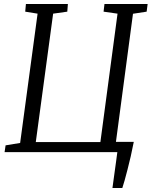

<svg xmlns="http://www.w3.org/2000/svg" viewBox="-20 -763 760 963"><path d="M544 180Q547 158.5 550 136Q553 113.5 556.2 90.8Q559.5 68 562.5 45.2Q565.5 22.5 568.5 0H3L8 -34L81 -46L168.5 -694.5L106.5 -704.5L110 -743H320.5L317.5 -704.5L246.5 -694.5L159.5 -50.5H483.5L569.5 -694.5L499.5 -704.5L504 -743H720.5L715.5 -704.5L647 -694L561.5 -51.5H651Q644 -14.5 635.8 21Q627.5 56.5 619.5 87.8Q611.5 119 604.8 142.8Q598 166.5 593.5 180Z"/></svg>

Font: Merriweather 28pt Light
Style: Italic
Weight: 300
Italic angle: -7.8°
Version: Version 2.101